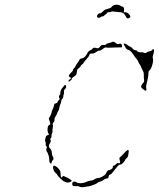

<svg xmlns="http://www.w3.org/2000/svg" viewBox="-20 -787 677 819"><path d="M208 -79Q210 -82 217.5 -78Q225 -74 232 -65Q238 -58 238 -51Q238 -44 240 -32Q240 -27 247 -34L251 -37L256 -34Q262 -31 266 -29.5Q270 -28 277.5 -23Q285 -18 286 -16Q286 -15 284.5 -13.5Q283 -12 280 -11Q269 -6 262 -10Q258 -12 255 -12.5Q252 -13 248 -16.5Q244 -20 236 -27Q228 -34 225.5 -39.5Q223 -45 217 -49.5Q211 -54 209 -61Q204 -75 208 -79ZM506 -130Q522 -147 524 -147Q531 -147 529 -140Q528 -135 527 -126Q526 -117 520 -112Q514 -107 514 -105Q514 -103 506.5 -94Q499 -85 493 -85Q487 -85 480 -76Q473 -67 469 -62.5Q465 -58 459.5 -50.5Q454 -43 451 -43Q448 -43 445.5 -39.5Q443 -36 443 -32Q443 -26 432 -25Q425 -23 420 -18.5Q415 -14 407.5 -12.5Q400 -11 395 -6.5Q390 -2 381.5 0.5Q373 3 370 5Q365 7 338 11Q327 13 320 9.5Q313 6 303 7Q293 8 290.5 5Q288 2 288 -3Q288 -10 294 -12Q300 -14 307 -9Q312 -5 324 -5.5Q336 -6 343 -9Q358 -16 368 -17Q376 -17 382.5 -22Q389 -27 395 -27Q402 -27 410 -30.5Q418 -34 424.5 -39Q431 -44 433 -49Q438 -61 444 -61Q448 -61 454.5 -65Q461 -69 461 -73Q461 -81 467 -81Q470 -81 474 -86Q482 -94 485 -91Q488 -89 490.5 -91.5Q493 -94 492 -97Q491 -100 490 -107L489 -113ZM253 -421Q258 -428 261 -422Q265 -414 257 -407Q252 -402 253 -395.5Q254 -389 252 -385Q250 -381 250 -374.5Q250 -368 246 -365.5Q242 -363 241 -354.5Q240 -346 237.5 -342.5Q235 -339 233.5 -328.5Q232 -318 228.5 -313.5Q225 -309 223.5 -303.5Q222 -298 217 -290.5Q212 -283 212.5 -276.5Q213 -270 208 -264.5Q203 -259 205 -255.5Q207 -252 205 -242Q203 -232 204 -227.5Q205 -223 202 -218.5Q199 -214 199.5 -207Q200 -200 196.5 -197.5Q193 -195 195 -192Q199 -185 193 -176Q184 -163 194 -153Q200 -148 201 -136Q202 -124 205 -120Q208 -117 208 -111Q208 -105 206 -104Q204 -104 202 -99.5Q200 -95 200 -92Q201 -91 200 -90.5Q199 -90 197 -90Q194 -89 192 -93.5Q190 -98 190 -107.5Q190 -117 187 -124Q184 -131 184 -133Q184 -135 181 -138Q178 -141 177.5 -148Q177 -155 180 -158Q181 -160 177.5 -163.5Q174 -167 175 -173Q176 -179 173.5 -183Q171 -187 173 -194Q173 -195 176 -205Q177 -208 182 -210Q188 -211 188.5 -212.5Q189 -214 186 -219Q182 -226 183 -238.5Q184 -251 190 -254L195 -257L192 -269L188 -281L194 -292Q200 -302 200 -307Q200 -312 203.5 -318.5Q207 -325 210 -335Q211 -340 211.5 -342Q212 -344 213.5 -344.5Q215 -345 218 -346Q225 -348 225.5 -352Q226 -356 231 -360Q236 -364 234 -367Q229 -376 234 -381Q237 -383 237 -387Q237 -401 245 -411Q251 -417 253 -421ZM565 -569Q567 -566 573.5 -564.5Q580 -563 585 -564Q588 -565 594 -562Q600 -559 605 -563Q610 -567 617.5 -568Q625 -569 628 -573Q636 -583 637 -572Q637 -565 634 -555Q630 -545 632 -539Q635 -529 629.5 -510Q624 -491 617 -486Q613 -483 613 -474Q613 -458 605 -428Q602 -418 604 -411Q608 -391 590 -407Q582 -413 582 -417Q582 -425 593 -436Q596 -440 594.5 -447.5Q593 -455 593.5 -466Q594 -477 590 -484Q586 -491 582.5 -500Q579 -509 575.5 -513Q572 -517 570 -523.5Q568 -530 561 -537.5Q554 -545 551 -551Q547 -558 540 -565.5Q533 -573 529 -574Q525 -574 520 -578Q515 -582 515 -585Q515 -587 511 -592Q507 -597 508 -599.5Q509 -602 514 -600.5Q519 -599 523.5 -595Q528 -591 534.5 -588.5Q541 -586 546 -579.5Q551 -573 557 -573Q563 -573 565 -569ZM451 -605Q462 -609 462 -609Q463 -610 466 -608.5Q469 -607 472 -605Q475 -603 476 -602Q480 -597 489 -600Q494 -602 497 -599Q499 -598 500 -594.5Q501 -591 501 -588Q501 -585 499.5 -585Q498 -585 472.5 -584.5Q447 -584 442.5 -583.5Q438 -583 433 -584.5Q428 -586 419 -578.5Q410 -571 404.5 -571Q399 -571 395 -568Q391 -566 385 -562Q380 -558 371 -558.5Q362 -559 362 -554Q360 -546 344 -529Q340 -525 337 -519.5Q334 -514 329.5 -511.5Q325 -509 324 -505Q323 -501 316 -496Q310 -492 309 -488.5Q308 -485 307 -474Q306 -468 301 -464Q293 -459 290 -456.5Q287 -454 287 -452Q288 -450 281.5 -444Q275 -438 273 -439Q269 -442 278 -449L285 -454L279 -457Q273 -461 273.5 -464.5Q274 -468 282 -476Q291 -484 291 -487.5Q291 -491 295.5 -495.5Q300 -500 303 -506.5Q306 -513 310.5 -518.5Q315 -524 318 -530.5Q321 -537 329 -538Q343 -540 353 -561Q358 -570 365 -572.5Q372 -575 375 -580Q379 -586 391 -582Q400 -579 405 -586Q412 -598 424 -595Q429 -594 432 -597.5Q435 -601 438 -601.5Q441 -602 451 -605ZM470 -766Q483 -769 493 -763Q500 -759 504 -758Q511 -755 509 -742L508 -734L513 -735Q518 -735 522 -733Q526 -731 531 -725.5Q536 -720 536 -717Q536 -712 529.5 -709.5Q523 -707 520 -711Q518 -714 513 -723Q510 -727 509 -728.5Q508 -730 504 -732Q500 -734 496 -734.5Q492 -735 481 -736Q468 -737 463 -738Q458 -739 453 -736.5Q448 -734 443.5 -735Q439 -736 437 -732Q435 -728 431 -726Q427 -724 424.5 -720.5Q422 -717 417 -717Q412 -717 410 -714Q404 -710 398.5 -711.5Q393 -713 394 -719Q395 -724 399 -727.5Q403 -731 407 -730Q410 -729 422 -741Q428 -747 431 -747Q434 -747 437 -748.5Q440 -750 446.5 -751.5Q453 -753 456 -757Q459 -763 470 -766Z"/></svg>

Font: TT2020 Style D
Style: Italic
Weight: 400
Italic angle: -15°
Version: Version 0.2.000